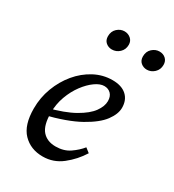

<svg xmlns="http://www.w3.org/2000/svg" viewBox="-167 -767 794 875"><g transform="rotate(30 230.5 -329.5)"><path d="M192 11Q128 11 88 -30.5Q48 -72 48 -159Q48 -216 67.5 -268Q87 -320 121 -361Q155 -402 200 -426Q245 -450 295 -450Q343 -450 369 -426.5Q395 -403 395 -362Q395 -329 367.5 -292Q340 -255 275.5 -219Q211 -183 98 -155L95 -190Q181 -212 231 -240.5Q281 -269 302.5 -299Q324 -329 324 -356Q324 -381 310.5 -394.5Q297 -408 276 -408Q254 -408 228 -389.5Q202 -371 178.5 -339.5Q155 -308 140 -267Q125 -226 125 -181Q125 -115 150 -86.5Q175 -58 220 -58Q263 -58 293.5 -79Q324 -100 344 -125L367 -107Q337 -59 292.5 -24Q248 11 192 11ZM221 -569Q203 -569 189.5 -580.5Q176 -592 176 -613Q176 -639 193 -654.5Q210 -670 231 -670Q250 -670 264 -658Q278 -646 278 -626Q278 -601 261 -585Q244 -569 221 -569ZM405 -569Q387 -569 373.5 -580.5Q360 -592 360 -613Q360 -639 377 -654.5Q394 -670 415 -670Q435 -670 448 -658Q461 -646 461 -626Q461 -601 444 -585Q427 -569 405 -569Z"/></g></svg>

Font: Lisu Bosa Medium
Style: Italic
Weight: 500
Italic angle: -19°
Designer: David Morse, Annie Olsen, Victor Gaultney, Frank Grießhammer (Latin)
Foundry: SIL International
Version: Version 2.000